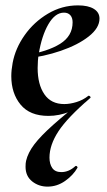

<svg xmlns="http://www.w3.org/2000/svg" viewBox="-20 -419 397 714"><path d="M75 201Q75 187 77 179Q84 149 107.5 118Q131 87 177.5 45.5Q224 4 309 -63L316 -55Q231 18 197.5 69Q164 120 164 167Q164 191 174.5 206Q185 221 208 221Q236 221 260 199Q261 198 263 198Q265 198 267 200.5Q269 203 268 205Q252 233 222 254Q192 275 157 275Q124 275 99.5 255.5Q75 236 75 201ZM22 -136Q22 -158 27 -185Q37 -239 71.5 -288Q106 -337 158 -368Q210 -399 270 -399Q308 -399 329 -386Q350 -373 350 -350Q350 -315 310 -283.5Q270 -252 206 -230Q142 -208 73 -201L75 -214Q157 -227 203.5 -256Q250 -285 250 -336Q250 -353 241.5 -362.5Q233 -372 218 -372Q185 -372 160 -329Q135 -286 124 -218Q120 -194 120 -166Q120 -105 145 -68.5Q170 -32 219 -32Q240 -32 264.5 -39.5Q289 -47 309 -63H310Q313 -63 315.5 -60Q318 -57 316 -55Q280 -20 240 -4Q200 12 160 12Q91 12 56.5 -30Q22 -72 22 -136Z"/></svg>

Font: Cormorant Garamond
Style: Bold Italic
Weight: 700
Italic angle: -10°
Designer: Christian Thalmann (Catharsis Fonts)
Foundry: Catharsis Fonts
Version: Version 4.000